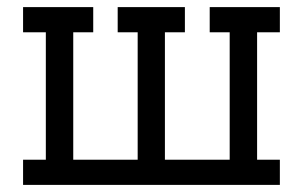

<svg xmlns="http://www.w3.org/2000/svg" viewBox="-20 -520 852 540"><path d="M44.9 0V-70.8H108.9V-429.2H44.9V-500H242.2V-429.2H186V-70.8H367.2V-429.2H311V-500H500V-429.2H443.8V-70.8H626V-429.2H569.8V-500H767.1V-429.2H703.1V-70.8H767.1V0Z"/></svg>

Font: Kelly Slab
Style: Regular
Weight: 400
Designer: Denis Masharov
Foundry: Denis Masharov
Version: Version 1.001